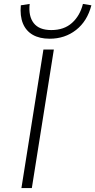

<svg xmlns="http://www.w3.org/2000/svg" viewBox="-20 -957 485 977"><path d="M89 0 201 -705H254L142 0ZM233 -760Q181 -760 146.5 -780Q112 -800 96.5 -838Q81 -876 86 -930L131 -937Q124 -875 151.5 -839.5Q179 -804 241 -804Q306 -804 346.5 -840.5Q387 -877 402 -937L445 -930Q424 -849 367 -804.5Q310 -760 233 -760Z"/></svg>

Font: Nunito Sans 7pt SemiExpanded ExtraLight
Style: Italic
Weight: 250
Width: 6
Italic angle: -9°
Designer: Vernon Adams
Foundry: Vernon Adams
Version: Version 3.101;gftools[0.9.27]